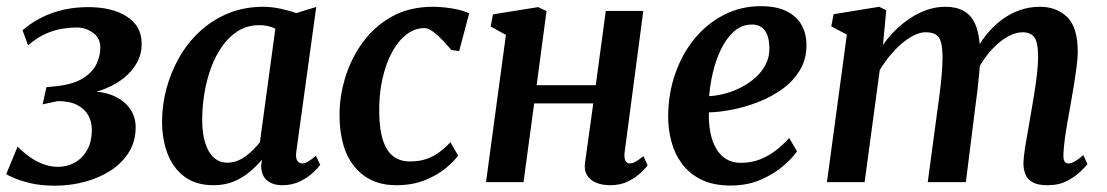

<svg xmlns="http://www.w3.org/2000/svg" viewBox="-23 -590 3585 622"><path d="M155 11.5Q111 11.5 78.2 4Q45.5 -3.5 24.8 -12.5Q4 -21.5 -3 -25.5L34 -115Q54 -95 75.2 -80.2Q96.5 -65.5 119.2 -57.5Q142 -49.5 165.5 -49.5Q193.5 -49.5 218.2 -62.8Q243 -76 258.8 -103Q274.5 -130 274.5 -170.5Q274.5 -197 262.2 -217.8Q250 -238.5 225.8 -250.5Q201.5 -262.5 164.5 -262.5L115 -252L127.5 -307.5L166 -311.5Q219 -318.5 248.5 -338Q278 -357.5 290 -383.5Q302 -409.5 302 -435.5Q302 -467.5 277.8 -484.2Q253.5 -501 226 -501Q204.5 -501 179 -497Q153.5 -493 125.5 -480.8Q97.5 -468.5 68 -443L50 -492Q78.5 -516.5 111.8 -533.2Q145 -550 183 -558.5Q221 -567 262.5 -567Q340.5 -567 388.2 -536.2Q436 -505.5 436 -448Q436 -415 421 -387.5Q406 -360 380 -338.8Q354 -317.5 319.2 -303.2Q284.5 -289 245.5 -283.5L238 -291Q291.5 -298 331.8 -284.5Q372 -271 394.2 -243Q416.5 -215 416.5 -178Q416.5 -132.5 395 -97.5Q373.5 -62.5 336.5 -38.2Q299.5 -14 252.5 -1.2Q205.5 11.5 155 11.5Z M937 -99.5Q934 -78 940.2 -69.2Q946.5 -60.5 956 -60.5Q964 -60.5 974.2 -66.2Q984.5 -72 1000.5 -85L1014.5 -56Q1009.5 -48.5 993 -32.5Q976.5 -16.5 950.5 -3.2Q924.5 10 891.5 10Q862 10 843 -4.8Q824 -19.5 823 -51.5L825.5 -72.5Q808.5 -52.5 786.2 -33.5Q764 -14.5 734.8 -2.2Q705.5 10 668.5 10Q611.5 10 574.5 -17.8Q537.5 -45.5 519.8 -92.2Q502 -139 502 -196.5Q502 -249 516 -302Q530 -355 557 -402.8Q584 -450.5 624 -487.8Q664 -525 715.8 -546.5Q767.5 -568 830.5 -568Q856 -568 885.8 -561.8Q915.5 -555.5 936.5 -547.5L1001.5 -567.5ZM869 -497Q857.5 -503 844.2 -505.8Q831 -508.5 817.5 -508.5Q779 -508.5 749.2 -490.2Q719.5 -472 697.2 -440.8Q675 -409.5 660.5 -369.8Q646 -330 639 -286.8Q632 -243.5 632 -202Q632 -157.5 642 -126.2Q652 -95 670.2 -79Q688.5 -63 713 -63Q730.5 -63 745.8 -69Q761 -75 774.2 -85Q787.5 -95 798.8 -106.5Q810 -118 819 -129Z M1260 10Q1176 10 1126.8 -48.5Q1077.5 -107 1077 -215.5Q1076.5 -275.5 1095 -337.2Q1113.5 -399 1151.2 -451.5Q1189 -504 1246 -536Q1303 -568 1379 -568Q1407.5 -568 1440.8 -562.8Q1474 -557.5 1497 -547L1464.5 -424.5L1439.5 -428Q1427.5 -442 1411.8 -458.8Q1396 -475.5 1380.2 -487.2Q1364.5 -499 1351.5 -499Q1321.5 -499 1294.8 -479Q1268 -459 1247.8 -422.2Q1227.5 -385.5 1216 -335Q1204.5 -284.5 1205.5 -223.5Q1206.5 -169 1218 -134.5Q1229.5 -100 1251.2 -83.5Q1273 -67 1305 -67Q1336 -67 1359.2 -75.2Q1382.5 -83.5 1401 -97.5Q1419.5 -111.5 1436.5 -129L1461 -86Q1448.5 -68 1421.5 -45.5Q1394.5 -23 1354 -6.5Q1313.5 10 1260 10Z M2000.5 -96.5Q1998.5 -78 2003.2 -69.2Q2008 -60.5 2016.5 -60.5Q2025 -60.5 2034.8 -65.5Q2044.5 -70.5 2061.5 -84L2075 -54.5Q2070.5 -47.5 2054.5 -31.8Q2038.5 -16 2013 -3Q1987.5 10 1954.5 10Q1927.5 10 1908 1.8Q1888.5 -6.5 1878.8 -22.5Q1869 -38.5 1872 -61L1899 -255H1707.5L1673 0H1551.5L1616 -477L1566.5 -504L1574 -543.5L1720.5 -567L1747.5 -554L1715.5 -314H1907L1939.5 -554.5H2061Z M2559 -100Q2545.5 -79.5 2515.8 -53.5Q2486 -27.5 2442.5 -8.2Q2399 11 2343.5 11Q2288 11 2249.2 -8Q2210.5 -27 2186.5 -59.2Q2162.5 -91.5 2152 -131.5Q2141.5 -171.5 2141.5 -212.5Q2142 -287.5 2164.8 -352.2Q2187.5 -417 2228 -465.8Q2268.5 -514.5 2323 -542.2Q2377.5 -570 2441.5 -570Q2492.5 -570 2525 -553.8Q2557.5 -537.5 2573.2 -509.8Q2589 -482 2589.5 -447.5Q2590.5 -400 2569 -363.8Q2547.5 -327.5 2511.8 -301.8Q2476 -276 2433.5 -259.5Q2391 -243 2348.8 -234.8Q2306.5 -226.5 2273.5 -226Q2272.5 -192 2278 -162.5Q2283.5 -133 2296 -110.5Q2308.5 -88 2328.8 -75.2Q2349 -62.5 2377 -62.5Q2410.5 -62.5 2438.8 -73.5Q2467 -84.5 2490.8 -103Q2514.5 -121.5 2533.5 -143ZM2413.5 -510.5Q2379.5 -510.5 2354.8 -488.2Q2330 -466 2313 -430.8Q2296 -395.5 2286.5 -355.2Q2277 -315 2274.5 -278.5Q2297.5 -279.5 2324.5 -286.5Q2351.5 -293.5 2377.5 -306.8Q2403.5 -320 2424.5 -338.8Q2445.5 -357.5 2458 -382.2Q2470.5 -407 2469.5 -437Q2468.5 -473.5 2454 -492Q2439.5 -510.5 2413.5 -510.5Z M2848 -557 2837.5 -444Q2854.5 -469.5 2877.5 -492Q2900.5 -514.5 2926.8 -531.8Q2953 -549 2981.5 -558.5Q3010 -568 3039.5 -568Q3075.5 -568 3099.8 -554.2Q3124 -540.5 3137 -510.2Q3150 -480 3152 -429.5Q3152 -423 3152 -416Q3152 -409 3151.5 -402Q3151 -395 3150.5 -387L3132.5 -413Q3149 -448.5 3171.8 -476.8Q3194.5 -505 3221.8 -525.5Q3249 -546 3280.2 -557Q3311.5 -568 3346 -568Q3399.5 -568 3434 -535Q3468.5 -502 3468.5 -421.5Q3468.5 -403 3464.5 -372.5Q3460.5 -342 3455 -308.2Q3449.5 -274.5 3444.5 -247Q3440 -222 3435 -193.8Q3430 -165.5 3426.5 -138.8Q3423 -112 3422 -91Q3421.5 -73.5 3425.8 -67Q3430 -60.5 3437.5 -60.5Q3447.5 -60.5 3458.2 -66.5Q3469 -72.5 3486.5 -87.5L3500 -58.5Q3494.5 -51.5 3478 -35Q3461.5 -18.5 3434.5 -4.2Q3407.5 10 3370.5 10Q3338.5 10 3321.5 0Q3304.5 -10 3298.5 -26.2Q3292.5 -42.5 3292.5 -61.5Q3293 -80 3297 -106.5Q3301 -133 3306.5 -162.5Q3312 -192 3316.5 -220.5Q3321 -247.5 3326.5 -280.2Q3332 -313 3336 -346.8Q3340 -380.5 3340 -409.5Q3339.5 -454.5 3327.2 -470Q3315 -485.5 3289.5 -485.5Q3270 -485.5 3247.8 -474.5Q3225.5 -463.5 3203.8 -443.2Q3182 -423 3163.2 -395.5Q3144.5 -368 3131.5 -335.5L3152.5 -406.5Q3152 -383.5 3149.5 -355.5Q3147 -327.5 3143.8 -299.5Q3140.5 -271.5 3137 -247L3106 0H2982.5L3012 -219Q3016 -246.5 3020.2 -279.5Q3024.5 -312.5 3027.5 -346Q3030.5 -379.5 3030.5 -408Q3029.5 -456 3017 -470.8Q3004.5 -485.5 2975 -485.5Q2958.5 -485.5 2938.8 -476Q2919 -466.5 2899 -449.5Q2879 -432.5 2860.5 -410.2Q2842 -388 2827 -363L2778 0H2656L2720.5 -478L2670 -504.5L2677.5 -544L2825 -568Z"/></svg>

Font: Merriweather SemiBold
Style: Italic
Weight: 600
Italic angle: -7.8°
Version: Version 2.101